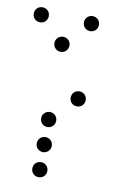

<svg xmlns="http://www.w3.org/2000/svg" viewBox="-108 -727 486 754"><g transform="rotate(10 135.0 -350.0)"><path d="M0 -620C17 -620 30 -633 30 -650C30 -667 17 -680 0 -680C-17 -680 -30 -667 -30 -650C-30 -633 -17 -620 0 -620ZM200 -620C217 -620 230 -633 230 -650C230 -667 217 -680 200 -680C183 -680 170 -667 170 -650C170 -633 183 -620 200 -620ZM100 -520C117 -520 130 -533 130 -550C130 -567 117 -580 100 -580C83 -580 70 -567 70 -550C70 -533 83 -520 100 -520ZM200 -320C217 -320 230 -333 230 -350C230 -367 217 -380 200 -380C183 -380 170 -367 170 -350C170 -333 183 -320 200 -320ZM100 -220C117 -220 130 -233 130 -250C130 -267 117 -280 100 -280C83 -280 70 -267 70 -250C70 -233 83 -220 100 -220ZM100 -120C117 -120 130 -133 130 -150C130 -167 117 -180 100 -180C83 -180 70 -167 70 -150C70 -133 83 -120 100 -120ZM100 -20C117 -20 130 -33 130 -50C130 -67 117 -80 100 -80C83 -80 70 -67 70 -50C70 -33 83 -20 100 -20Z"/></g></svg>

Font: TINY 5x3 60
Style: Regular
Weight: 150
Designer: Jack Halten Fahnestock
Foundry: Velvetyne Type Foundry
Version: Version 1.002;hotconv 1.0.109;makeotfexe 2.5.65596